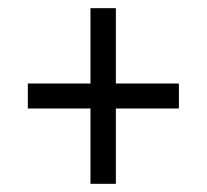

<svg xmlns="http://www.w3.org/2000/svg" viewBox="-20 -592 506 469"><path d="M201 -143V-327H48V-388H201V-572H263V-388H417V-327H263V-143Z"/></svg>

Font: Noto Serif Lao Condensed Medium
Style: Regular
Weight: 500
Width: 3
Designer: Monotype Design Team
Foundry: Monotype Imaging Inc.
Version: Version 2.003; ttfautohint (v1.8.4.7-5d5b)